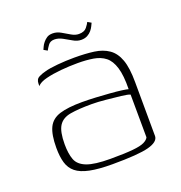

<svg xmlns="http://www.w3.org/2000/svg" viewBox="-101 -603 661 700"><g transform="rotate(-20 229.5 -253.5)"><path d="M219 8Q166 8 132 1Q98 -6 79.5 -21Q61 -36 54 -60Q47 -84 47 -118Q47 -169 60 -196Q73 -223 105 -233Q137 -243 192 -243Q217 -243 245 -241.5Q273 -240 299 -238Q325 -236 343.5 -233.5Q362 -231 368 -229Q369 -282 359.5 -313Q350 -344 331.5 -358.5Q313 -373 286 -377.5Q259 -382 226 -382Q193 -382 160.5 -379Q128 -376 102 -369.5Q76 -363 66 -351V-360Q66 -378 79.5 -384.5Q93 -391 106 -394Q123 -399 155.5 -402Q188 -405 221 -405Q264 -405 297 -400.5Q330 -396 353 -380Q376 -364 387.5 -332Q399 -300 399 -245L400 -35Q399 -13 359.5 -2.5Q320 8 219 8ZM219 -13Q274 -13 305.5 -16Q337 -19 351 -26Q365 -33 369 -42L368 -208Q360 -212 333.5 -215Q307 -218 276.5 -221Q246 -224 223 -224Q171 -224 139.5 -218.5Q108 -213 94 -191Q80 -169 80 -120Q80 -83 89 -59.5Q98 -36 128 -24.5Q158 -13 219 -13ZM268 -457Q252 -457 237 -466Q222 -475 206 -483.5Q190 -492 175 -492Q159 -492 151 -481Q143 -470 139 -462L125 -470Q127 -474 130 -481Q133 -488 139.5 -496Q146 -504 154.5 -509.5Q163 -515 177 -515Q193 -515 208.5 -506Q224 -497 238.5 -488.5Q253 -480 267 -480Q288 -480 297.5 -492Q307 -504 310 -511L324 -503Q322 -499 318.5 -491.5Q315 -484 308.5 -476Q302 -468 292 -462.5Q282 -457 268 -457Z"/></g></svg>

Font: Genos ExtraLight
Style: Regular
Weight: 250
Designer: Robert E. Leuschke
Foundry: Robert E. Leuschke
Version: Version 1.010